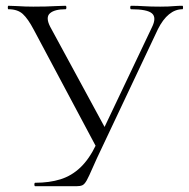

<svg xmlns="http://www.w3.org/2000/svg" viewBox="-20 -645 654 665"><path d="M506 -550Q523 -584 506.5 -598.5Q490 -613 434 -613Q431 -613 431 -619Q431 -625 434 -625Q457 -625 479 -623.5Q501 -622 535 -622Q551 -622 562.5 -622.5Q574 -623 585.5 -624Q597 -625 612 -625Q614 -625 614 -619Q614 -613 612 -613Q587 -613 565.5 -595.5Q544 -578 527 -544L337 -142Q313 -92 300.5 -63Q288 -34 280.5 -20.5Q273 -7 265.5 -3.5Q258 0 244 0H102Q99 0 99 -6Q99 -12 102 -12Q151 -12 189.5 -24Q228 -36 258.5 -65Q289 -94 313 -144ZM317 -129 97 -542Q77 -580 59 -596.5Q41 -613 9 -613Q7 -613 7 -619Q7 -625 9 -625Q23 -625 37.5 -624Q52 -623 67 -622.5Q82 -622 95 -622Q119 -622 139 -622.5Q159 -623 175.5 -624Q192 -625 207 -625Q210 -625 210 -619Q210 -613 207 -613Q169 -613 153 -599Q137 -585 154 -552L351 -189Z"/></svg>

Font: Cormorant Infant Light
Style: Regular
Weight: 300
Designer: Christian Thalmann (Catharsis Fonts)
Foundry: Catharsis Fonts
Version: Version 4.001